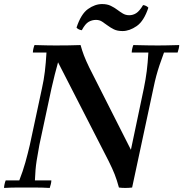

<svg xmlns="http://www.w3.org/2000/svg" viewBox="-26 -924 903 946"><path d="M560 0Q550 -37 539 -65Q528 -93 509 -131L260 -617L248 -700Q281 -700 313 -700.5Q345 -701 371 -702Q378 -676 387.5 -651Q397 -626 414 -591L619 -186L625 0Q608 2 591 2Q574 2 560 0ZM-6 2Q-6 -6 -3.5 -17Q-1 -28 2 -35H69Q87 -81 99 -124Q111 -167 121 -210L181 -490Q190 -530 195 -571.5Q200 -613 203 -665H136Q136 -673 138.5 -684Q141 -695 144 -702Q178 -701 204 -700.5Q230 -700 248 -700L260 -617Q252 -589 244 -557Q236 -525 228 -490L168 -210Q161 -173 154.5 -132Q148 -91 146 -35H227Q227 -28 224.5 -17Q222 -6 219 2Q182 0 150.5 0Q119 0 99 0Q81 0 55 0Q29 0 -6 2ZM625 0 619 -186 683 -490Q692 -534 697 -573.5Q702 -613 705 -665H623Q623 -673 625.5 -684Q628 -695 631 -702Q668 -701 700.5 -700.5Q733 -700 752 -700Q769 -700 795.5 -700.5Q822 -701 857 -702Q857 -695 854.5 -684Q852 -673 849 -665H782Q769 -630 760 -603Q751 -576 744 -550Q737 -524 730 -490ZM679 -899Q688 -898 695 -894Q702 -890 705 -886Q683 -820 647.5 -795.5Q612 -771 578 -771Q552 -771 535 -779.5Q518 -788 504 -798.5Q490 -809 477 -817.5Q464 -826 447 -826Q428 -826 411 -816.5Q394 -807 377 -775Q370 -776 363 -779Q356 -782 351 -788Q373 -855 407.5 -879.5Q442 -904 477 -904Q502 -904 519.5 -895.5Q537 -887 551 -876.5Q565 -866 579 -857.5Q593 -849 611 -849Q629 -849 645 -859Q661 -869 679 -899Z"/></svg>

Font: Poltawski Nowy Medium
Style: Italic
Weight: 500
Italic angle: -12°
Version: Version 1.001;gftools[0.9.25]